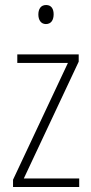

<svg xmlns="http://www.w3.org/2000/svg" viewBox="-20 -746 365 766"><path d="M164 -726C142 -726 133 -709 133 -688C133 -667 143 -650 163 -650C184 -650 194 -666 194 -689C194 -709 186 -726 164 -726ZM296 0V-34H75L294 -500V-529H49V-495H251L32 -29V0Z"/></svg>

Font: Noto Sans Arabic UI Cn XLt
Style: Regular
Weight: 200
Width: 3
Designer: Monotype Design Team, Nadine Chahine and Nizar Qandah
Foundry: Monotype Imaging Inc.
Version: Version 2.010